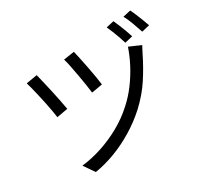

<svg xmlns="http://www.w3.org/2000/svg" viewBox="-151 -1023 1303 1249"><g transform="rotate(-20 500.0 -398.5)"><path d="M438 -727Q446 -709 460 -674.5Q474 -640 489.5 -599.5Q505 -559 518 -522.5Q531 -486 537 -465L459 -437Q453 -459 440.5 -495Q428 -531 413.5 -571Q399 -611 385 -646.5Q371 -682 361 -701ZM871 -616Q866 -603 861.5 -587Q857 -571 853 -559Q830 -479 795 -396Q760 -313 698 -231Q646 -164 581.5 -107.5Q517 -51 447 -9.5Q377 32 305 57L237 -12Q309 -33 380 -71Q451 -109 515.5 -161.5Q580 -214 629 -278Q670 -330 700.5 -391Q731 -452 751 -515Q771 -578 780 -638ZM159 -667Q168 -646 183.5 -610.5Q199 -575 216 -534Q233 -493 247.5 -455.5Q262 -418 271 -393L192 -364Q186 -383 175.5 -412Q165 -441 151.5 -475Q138 -509 124 -541.5Q110 -574 98.5 -600Q87 -626 80 -639ZM748 -826Q760 -809 775 -785Q790 -761 804.5 -736.5Q819 -712 829 -692L773 -668Q763 -689 749 -713.5Q735 -738 720.5 -761.5Q706 -785 693 -803ZM874 -854Q887 -837 902 -813.5Q917 -790 931.5 -766Q946 -742 957 -722L901 -698Q884 -729 862 -767.5Q840 -806 819 -831Z"/></g></svg>

Font: Noto Sans JP Thin
Style: Regular
Weight: 400
Version: Version 2.004-H2;hotconv 1.0.118;makeotfexe 2.5.65603